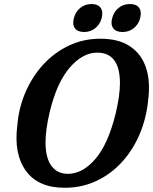

<svg xmlns="http://www.w3.org/2000/svg" viewBox="-20 -898 742 930"><path d="M466.5 -710.5Q554.5 -710.5 610 -673.5Q665.5 -636.5 687.5 -569.2Q709.5 -502 697.5 -412Q689 -325.5 656.8 -249Q624.5 -172.5 571.2 -113.8Q518 -55 447.5 -21.8Q377 11.5 293 11.5Q165 11.5 105.5 -70.5Q46 -152.5 64 -292Q71 -376.5 103.8 -452Q136.5 -527.5 190 -585.8Q243.5 -644 313.8 -677.2Q384 -710.5 466.5 -710.5ZM309 -56Q380 -56 441.8 -127.8Q503.5 -199.5 540 -347Q550.5 -391.5 555.8 -428.5Q561 -465.5 561 -496Q560.5 -643 451 -643Q380 -643 317.5 -570.2Q255 -497.5 221 -356.5Q200 -267.5 200.5 -205Q201.5 -130.5 230 -93.2Q258.5 -56 309 -56ZM387.5 -743Q356 -743 342.8 -761.2Q329.5 -779.5 338 -810.5Q346 -841.5 369.2 -860Q392.5 -878.5 423.5 -878.5Q454.5 -878.5 467.5 -860Q480.5 -841.5 472.5 -810.5Q464.5 -780 441.5 -761.5Q418.5 -743 387.5 -743ZM573 -743Q542 -743 528.5 -761.2Q515 -779.5 523.5 -810.5Q531.5 -841.5 554.8 -860Q578 -878.5 609 -878.5Q641 -878.5 654 -860Q667 -841.5 659 -810.5Q651 -780 628 -761.5Q605 -743 573 -743Z"/></svg>

Font: Fraunces 144pt SuperSoft SemiBold
Style: Italic
Weight: 600
Italic angle: -16°
Version: Version 1.000;[b76b70a41]